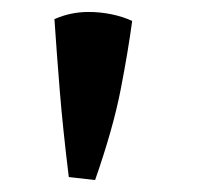

<svg xmlns="http://www.w3.org/2000/svg" viewBox="-20 -773 338 321"><path d="M95 -477Q85 -559 80 -620.5Q75 -682 71 -741Q98 -753 128 -753Q148 -753 167 -749Q186 -745 201 -738Q194 -686 181.5 -622Q169 -558 139 -472Z"/></svg>

Font: Ruwudu
Style: Bold
Weight: 700
Designer: Becca Hirsbrunner Spalinger
Foundry: SIL International
Version: Version 3.000